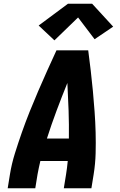

<svg xmlns="http://www.w3.org/2000/svg" viewBox="-20 -1003 640 1023"><path d="M21 0 33 -74Q42 -130 59.5 -186Q77 -242 96.5 -297.5Q116 -353 138 -408Q160 -463 183.5 -517.5Q207 -572 231.5 -626.5Q256 -681 281 -735H450Q457 -681 463.5 -626.5Q470 -572 475 -517.5Q480 -463 484 -408Q488 -353 489.5 -297.5Q491 -242 489.5 -186Q488 -130 479 -74L467 0H320L332 -74Q335 -91 337 -109Q339 -127 341 -145H195Q191 -127 187 -109.5Q183 -92 180 -74L168 0ZM230 -265H347Q348 -339 345.5 -413Q343 -487 339 -561Q309 -487 281.5 -413.5Q254 -340 230 -265ZM270 -788 186 -867 342 -983H471L583 -861L484 -794L396 -910Z"/></svg>

Font: Iosevka Curly Heavy Extended
Style: Italic
Weight: 900
Width: 7
Italic angle: -9°
Monospace: yes
Designer: Belleve Invis
Foundry: Belleve Invis
Version: Version 11.1.0; ttfautohint (v1.8.3)